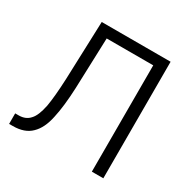

<svg xmlns="http://www.w3.org/2000/svg" viewBox="-163 -885 1035 1043"><g transform="rotate(30 355.0 -363.5)"><path d="M116 -93Q141 -119 155 -188Q166 -251 171 -363L184 -729H616V2H544V-665H252L241 -348Q236 -230 219 -155Q203 -77 162 -38Q122 2 48 2H25V-64H47Q91 -64 116 -93Z"/></g></svg>

Font: Sinter Normal
Style: Regular
Weight: 350
Foundry: Adobe & rsms
Version: Version 1.000